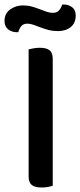

<svg xmlns="http://www.w3.org/2000/svg" viewBox="-44 -826 356 852"><path d="M190 -2Q183 1 169.5 3.5Q156 6 141 6Q110 6 96.5 -5.5Q83 -17 83 -44V-607Q91 -609 104.5 -611.5Q118 -614 133 -614Q162 -614 176 -603Q190 -592 190 -564ZM58 -802Q79 -802 97 -797Q115 -792 131.5 -785.5Q148 -779 162.5 -774Q177 -769 190 -769Q209 -769 218.5 -780.5Q228 -792 232 -806H238Q260 -806 276 -794Q292 -782 292 -757Q292 -724 270 -706Q248 -688 213 -688Q191 -688 171.5 -693Q152 -698 135.5 -704.5Q119 -711 104.5 -716Q90 -721 78 -721Q59 -721 50 -709.5Q41 -698 37 -683H31Q9 -683 -7.5 -695.5Q-24 -708 -24 -733Q-24 -766 1 -784Q26 -802 58 -802Z"/></svg>

Font: Baloo Tammudu 2 Medium
Style: Regular
Weight: 500
Designer: Maithili Shingre, Omkar Shende and Ek Type
Foundry: Ek Type
Version: Version 1.640;hotconv 1.0.111;makeotfexe 2.5.65597; ttfautoh